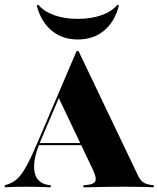

<svg xmlns="http://www.w3.org/2000/svg" viewBox="-30 -799 675 819"><path d="M141.9 -195.2Q108.1 -114.5 117.3 -65.7Q126.6 -16.9 178.2 -9.7L186.3 -8.9V0Q149.2 -1.6 126.6 -2Q104 -2.4 77.4 -2.4Q53.2 -2.4 33.5 -2Q13.7 -1.6 -9.7 0V-8.9L0.8 -12.1Q25 -19.4 43.5 -36.3Q62.1 -53.2 82.7 -90.3Q103.2 -127.4 131.5 -194.4L296.8 -581.5H304.8L556.5 -54.8Q562.9 -40.3 570.6 -31Q578.2 -21.8 587.9 -17.3Q597.6 -12.9 612.1 -10.5L625.8 -8.9V0Q614.5 -0.8 596 -1.2Q577.4 -1.6 554.8 -2Q532.3 -2.4 506.5 -2.4H492.7H483.1Q457.3 -2.4 434.3 -2Q411.3 -1.6 391.1 -1.2Q371 -0.8 354.4 -0.4Q337.9 0 325.8 0V-8.9L343.5 -10.5Q370.2 -12.9 376.6 -26.6Q383.1 -40.3 364.5 -79L216.9 -388.7L229.8 -401.6ZM129.8 -179.8 133.9 -188.7H368.5L372.6 -179.8ZM301.6 -630.6Q236.3 -630.6 190.7 -668.1Q145.2 -705.6 126.6 -775L133.1 -779Q157.3 -750 201.2 -734.3Q245.2 -718.5 301.6 -718.5Q358.9 -718.5 403.2 -734.3Q447.6 -750 471 -779L477.4 -775Q458.9 -705.6 413.7 -668.1Q368.5 -630.6 301.6 -630.6Z"/></svg>

Font: Playfair 144pt SemiCondensed Black
Style: Regular
Weight: 900
Width: 4
Designer: Claus Eggers Sørensen
Foundry: Claus Eggers Sørensen
Version: Version 2.203